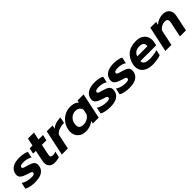

<svg xmlns="http://www.w3.org/2000/svg" viewBox="338 -2006 3403 3403"><g transform="rotate(-45 2040.0 -304.5)"><path d="M-7 -29 18 -147Q53 -123 105.5 -108Q158 -93 206 -93Q247 -93 267.5 -100Q288 -107 292 -126Q295 -141 286 -150.5Q277 -160 256.5 -167.5Q236 -175 187 -190Q117 -212 84 -240Q51 -268 51 -312Q51 -329 55 -345Q72 -421 137 -458Q202 -495 308 -495Q358 -495 409.5 -484.5Q461 -474 486 -457L461 -342Q436 -361 392 -373Q348 -385 304 -385Q263 -385 239 -377Q215 -369 210 -347Q207 -332 218.5 -323Q230 -314 258 -305.5Q286 -297 320 -288Q393 -267 423 -240.5Q453 -214 453 -171Q453 -155 448 -130Q434 -62 372.5 -23.5Q311 15 195 15Q141 15 82.5 3.5Q24 -8 -7 -29Z M550 -117Q550 -136 555 -161L599 -371H529L553 -480H623L653 -624H804L774 -480H887L863 -371H750L710 -181Q705 -154 705 -142Q705 -119 718.5 -110.5Q732 -102 766 -102Q798 -102 833 -118L809 -5Q758 15 688 15Q622 15 586 -21.5Q550 -58 550 -117Z M980 -480H1126L1111 -411Q1147 -446 1203 -464.5Q1259 -483 1325 -483L1301 -368Q1231 -368 1174.5 -347Q1118 -326 1089 -283L1029 0H878Z M1266 -180Q1266 -208 1272 -239Q1288 -314 1333 -372Q1378 -430 1442.5 -462.5Q1507 -495 1581 -495Q1691 -495 1743 -437L1753 -480H1904L1802 0H1656L1667 -52Q1622 -17 1575.5 -1Q1529 15 1472 15Q1380 15 1323 -38Q1266 -91 1266 -180ZM1692 -194 1711 -285Q1706 -326 1674 -351.5Q1642 -377 1595 -377Q1534 -377 1487 -339Q1440 -301 1427 -239Q1421 -212 1421 -189Q1421 -145 1447 -123.5Q1473 -102 1531 -102Q1582 -102 1624.5 -126.5Q1667 -151 1692 -194Z M1878 -29 1903 -147Q1938 -123 1990.5 -108Q2043 -93 2091 -93Q2132 -93 2152.5 -100Q2173 -107 2177 -126Q2180 -141 2171 -150.5Q2162 -160 2141.5 -167.5Q2121 -175 2072 -190Q2002 -212 1969 -240Q1936 -268 1936 -312Q1936 -329 1940 -345Q1957 -421 2022 -458Q2087 -495 2193 -495Q2243 -495 2294.5 -484.5Q2346 -474 2371 -457L2346 -342Q2321 -361 2277 -373Q2233 -385 2189 -385Q2148 -385 2124 -377Q2100 -369 2095 -347Q2092 -332 2103.5 -323Q2115 -314 2143 -305.5Q2171 -297 2205 -288Q2278 -267 2308 -240.5Q2338 -214 2338 -171Q2338 -155 2333 -130Q2319 -62 2257.5 -23.5Q2196 15 2080 15Q2026 15 1967.5 3.5Q1909 -8 1878 -29Z M2357 -29 2382 -147Q2417 -123 2469.5 -108Q2522 -93 2570 -93Q2611 -93 2631.5 -100Q2652 -107 2656 -126Q2659 -141 2650 -150.5Q2641 -160 2620.5 -167.5Q2600 -175 2551 -190Q2481 -212 2448 -240Q2415 -268 2415 -312Q2415 -329 2419 -345Q2436 -421 2501 -458Q2566 -495 2672 -495Q2722 -495 2773.5 -484.5Q2825 -474 2850 -457L2825 -342Q2800 -361 2756 -373Q2712 -385 2668 -385Q2627 -385 2603 -377Q2579 -369 2574 -347Q2571 -332 2582.5 -323Q2594 -314 2622 -305.5Q2650 -297 2684 -288Q2757 -267 2787 -240.5Q2817 -214 2817 -171Q2817 -155 2812 -130Q2798 -62 2736.5 -23.5Q2675 15 2559 15Q2505 15 2446.5 3.5Q2388 -8 2357 -29Z M2894 -183Q2894 -208 2900 -238Q2926 -359 3007.5 -427Q3089 -495 3227 -495Q3300 -495 3349.5 -468.5Q3399 -442 3423.5 -397.5Q3448 -353 3448 -299Q3448 -273 3442 -247L3429 -186H3033Q3029 -94 3185 -94Q3231 -94 3282 -102Q3333 -110 3372 -124L3349 -18Q3311 -3 3254 6Q3197 15 3142 15Q3032 15 2963 -37Q2894 -89 2894 -183ZM3307 -284Q3309 -298 3309 -305Q3309 -385 3201 -385Q3144 -385 3105.5 -358Q3067 -331 3054 -284Z M3576 -480H3722L3709 -421Q3750 -458 3799.5 -476.5Q3849 -495 3899 -495Q3977 -495 4017 -453.5Q4057 -412 4057 -347Q4057 -328 4052 -301L3989 0H3838L3898 -284Q3902 -301 3902 -319Q3902 -349 3885 -363Q3868 -377 3832 -377Q3794 -377 3757 -358.5Q3720 -340 3689 -304L3625 0H3474Z"/></g></svg>

Font: Prompt SemiBold
Style: Italic
Weight: 600
Italic angle: -12°
Designer: Katatrad Team
Foundry: CadsonDemak
Version: Version 1.001